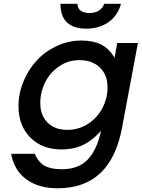

<svg xmlns="http://www.w3.org/2000/svg" viewBox="-20 -780 752 1019"><path d="M39.1 36.1H164.1Q184.1 81.1 216.6 99.6Q249 118.2 308.1 118.2Q396.5 118.2 445.8 66.4Q495.1 14.6 516.1 -85.9Q470.2 -34.2 420.4 -10.5Q370.6 13.2 307.1 13.2Q203.6 13.2 140.9 -50.3Q78.1 -113.8 78.1 -215.8Q78.1 -283.2 104.2 -346.9Q130.4 -410.6 174.6 -458.7Q218.8 -506.8 281.2 -535.9Q343.8 -564.9 412.1 -564.9Q475.6 -564.9 518.6 -542.5Q561.5 -520 587.9 -473.1L602.1 -551.8H711.9L627.9 -103Q568.4 219.2 286.1 219.2Q184.1 219.2 119.4 171.4Q54.7 123.5 39.1 36.1ZM337.9 -90.8Q397.5 -90.8 446.8 -122.6Q496.1 -154.3 523.4 -206.3Q550.8 -258.3 550.8 -316.9Q550.8 -382.3 510.3 -421.6Q469.7 -460.9 400.9 -460.9Q341.8 -460.9 293.7 -428Q245.6 -395 219.7 -343Q193.8 -291 193.8 -232.9Q193.8 -168 232.4 -129.4Q271 -90.8 337.9 -90.8ZM300.8 -759.8H391.1Q391.1 -736.3 408.2 -723.6Q425.3 -710.9 453.1 -710.9Q515.1 -710.9 533.2 -759.8H622.1Q605 -697.3 555.9 -662.6Q506.8 -627.9 437 -627.9Q371.6 -627.9 336.2 -660.6Q300.8 -693.4 300.8 -759.8Z"/></svg>

Font: Involve SemiBold Oblique
Style: Italic
Weight: 600
Italic angle: -10.5°
Designer: Stefan Peev
Foundry: Context Ltd.
Version: Version 1.001